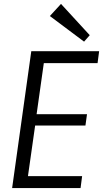

<svg xmlns="http://www.w3.org/2000/svg" viewBox="-20 -962 527 982"><path d="M106 -61H400L392 0H42L140 -700H487L479 -639H188L211 -688L163 -348L150 -378H425L417 -320H142L164 -350L116 -12ZM439 -782 410 -749 235 -880 292 -942Z"/></svg>

Font: Pathway Extreme SemiCondensed Light
Style: Italic
Weight: 300
Width: 4
Italic angle: -8°
Version: Version 1.001;gftools[0.9.26]